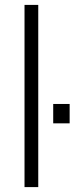

<svg xmlns="http://www.w3.org/2000/svg" viewBox="-20 -763 304 783"><path d="M80 -743H136V0H80ZM197 -339H264V-260H197Z"/></svg>

Font: Saira SemiCondensed Light
Style: Regular
Weight: 300
Width: 4
Designer: Hector Gatti with collaboration of the Omnibus-Type team
Foundry: Omnibus-Type
Version: Version 0.072; ttfautohint (v1.8)